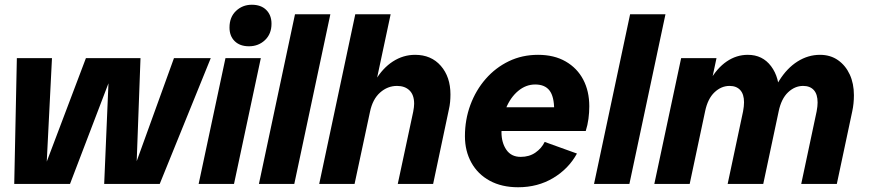

<svg xmlns="http://www.w3.org/2000/svg" viewBox="-20 -775 3672 809"><path d="M40 0 51 -530H199L177 -94L342 -530H572L556 -96L713 -530H868L653 0H419L437 -424L275 0Z M1029 -580Q991 -580 969 -601.5Q947 -623 947 -659Q947 -703 974.5 -729Q1002 -755 1041 -755Q1080 -755 1102 -733Q1124 -711 1124 -675Q1124 -632 1096.5 -606Q1069 -580 1029 -580ZM817 0 930 -530H1079L966 0Z M1071 0 1223 -715H1372L1220 0Z M1325 0 1477 -715H1626L1546 -340L1513 -304Q1529 -381 1560.5 -434.5Q1592 -488 1635.5 -516Q1679 -544 1729 -544Q1797 -544 1837.5 -497.5Q1878 -451 1878 -377Q1878 -361 1876.5 -345Q1875 -329 1871 -312L1805 0H1656L1721 -304Q1723 -315 1724 -323Q1725 -331 1725 -338Q1725 -375 1705.5 -394Q1686 -413 1653 -413Q1613 -413 1581.5 -385Q1550 -357 1539 -304L1474 0Z M2163 14Q2094 14 2043.5 -13.5Q1993 -41 1966 -90Q1939 -139 1939 -201Q1939 -271 1962 -333Q1985 -395 2026.5 -442.5Q2068 -490 2124 -517Q2180 -544 2247 -544Q2315 -544 2363.5 -516Q2412 -488 2437.5 -439.5Q2463 -391 2463 -327Q2463 -301 2459.5 -274.5Q2456 -248 2448 -223H2023L2045 -323H2361L2311 -265Q2313 -276 2314 -288Q2315 -300 2315 -312Q2315 -368 2295.5 -393.5Q2276 -419 2235 -419Q2196 -419 2163.5 -392Q2131 -365 2112 -319Q2093 -273 2093 -218Q2093 -174 2113.5 -144Q2134 -114 2174 -114Q2210 -114 2236 -132Q2262 -150 2275 -177L2411 -128Q2376 -64 2311 -25Q2246 14 2163 14Z M2483 0 2635 -715H2784L2632 0Z M2737 0 2850 -530H2999L2966 -375L2925 -306Q2941 -382 2971 -435Q3001 -488 3042 -516Q3083 -544 3131 -544Q3193 -544 3229 -496Q3265 -448 3263 -374L3214 -306Q3230 -382 3263 -435Q3296 -488 3340.5 -516Q3385 -544 3435 -544Q3479 -544 3511 -521.5Q3543 -499 3560.5 -461Q3578 -423 3578 -374Q3578 -338 3571 -306L3506 0H3356L3421 -306Q3423 -317 3424 -326Q3425 -335 3425 -343Q3425 -378 3409 -395.5Q3393 -413 3364 -413Q3329 -413 3300.5 -386Q3272 -359 3261 -306L3196 0H3046L3111 -306Q3113 -317 3114 -326.5Q3115 -336 3115 -344Q3115 -378 3099 -395.5Q3083 -413 3054 -413Q3019 -413 2990.5 -386Q2962 -359 2951 -306L2886 0Z"/></svg>

Font: Radio Canada Big
Style: Bold Italic
Weight: 700
Italic angle: -12°
Designer: Étienne Aubert Bonn
Foundry: Coppers and Brasses
Version: Version 1.001